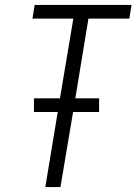

<svg xmlns="http://www.w3.org/2000/svg" viewBox="-20 -755 551 775"><path d="M163 0 213 -303H117V-358H222L276 -680H111L120 -735H511L502 -680H337L284 -358H380V-303H275L224 0Z"/></svg>

Font: Iosevka SS04 Light
Style: Italic
Weight: 300
Italic angle: -9°
Monospace: yes
Designer: Belleve Invis
Foundry: Belleve Invis
Version: Version 19.0.0; ttfautohint (v1.8.4)